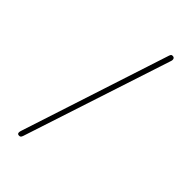

<svg xmlns="http://www.w3.org/2000/svg" viewBox="-268 -929 1022 1022"><g transform="rotate(45 243.0 -418.5)"><path d="M90 9Q90 2 93 -6L366 -844Q369 -853 372 -855.5Q375 -858 381 -858Q396 -858 396 -842Q396 -837 393 -829L120 5Q117 14 113.5 17.5Q110 21 103 21Q90 21 90 9Z"/></g></svg>

Font: Mali ExtraLight
Style: Regular
Weight: 275
Version: Version 1.000; ttfautohint (v1.6)